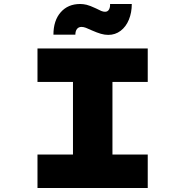

<svg xmlns="http://www.w3.org/2000/svg" viewBox="-20 -943 931 963"><path d="M168 0V-168H346V-532H168V-700H721V-532H544V-168H721V0ZM523 -768Q505 -768 486 -773.5Q467 -779 442 -790Q423 -799 411 -803.5Q399 -808 389 -808Q374 -808 366 -797.5Q358 -787 358 -769H248Q248 -840 284.5 -881.5Q321 -923 382 -923Q398 -923 414.5 -919Q431 -915 461 -901Q478 -892 488 -888Q498 -884 507 -884Q520 -884 526.5 -895Q533 -906 532 -923H641Q641 -880 626.5 -844.5Q612 -809 585 -788.5Q558 -768 523 -768Z"/></svg>

Font: Lexend Tera ExtraBold
Style: Regular
Weight: 800
Designer: Bonnie Shaver-Troup, Thomas Jockin
Foundry: Lexend
Version: Version 1.007